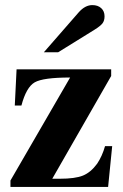

<svg xmlns="http://www.w3.org/2000/svg" viewBox="-20 -733 484 753"><path d="M152 -528 289 -685Q314 -713 342 -713Q364 -713 377 -701Q390 -689 390 -669Q390 -652 382 -641.5Q374 -631 350 -616L208 -528ZM420 -160 404 0H21V-25L255 -429Q149 -429 116 -410Q83 -391 64 -319H38L45 -461H416V-435L185 -32H214Q275 -32 305.5 -44.5Q336 -57 361 -91Q381 -121 392 -160Z"/></svg>

Font: STIX
Style: Bold
Weight: 700
Designer: MicroPress Inc., with final additions and corrections provided by Coen Hoffman, Elsevier (retired)
Version: Version 1.1.1